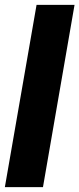

<svg xmlns="http://www.w3.org/2000/svg" viewBox="-22 -770 327 790"><path d="M284.7 -750 154.8 0H-2L128.4 -750Z"/></svg>

Font: Roboto Condensed Black
Style: Italic
Weight: 900
Italic angle: -12°
Designer: Christian Robertson
Foundry: Google
Version: Version 3.008; 2023